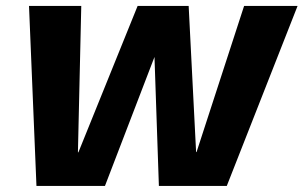

<svg xmlns="http://www.w3.org/2000/svg" viewBox="-20 -612 1000 632"><path d="M100 0H325.5L488.5 -424.5L503 0H726.5L959.5 -592.5H783.5L627 -111.5H625.5L601 -592.5H433L238 -110.5H236.5L247.5 -592.5H75.5Z"/></svg>

Font: Anybody
Style: Bold Italic
Weight: 700
Italic angle: -10°
Designer: Tyler Finck
Foundry: Etcetera Type Company
Version: Version 1.113;gftools[0.9.25]